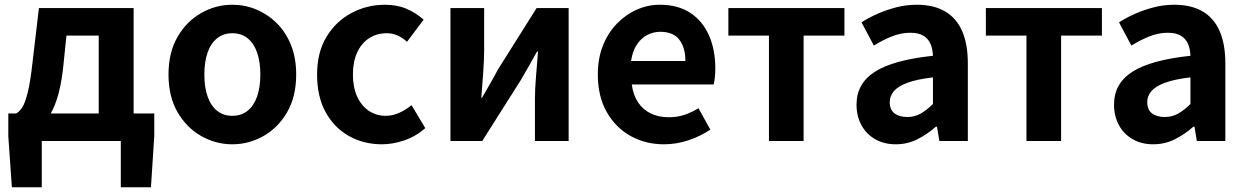

<svg xmlns="http://www.w3.org/2000/svg" viewBox="-20 -594 5254 809"><path d="M156 0V195H30L15 -20V-116H630V-20L616 195H489V0ZM396 -43V-444H260L245 -299Q236 -226 219.5 -175.5Q203 -125 179.5 -94Q156 -63 127 -48Q98 -33 64 -31L48 -116Q63 -124 74.5 -142.5Q86 -161 97 -205Q108 -249 117 -331L144 -560H543V-43Z M959 14Q889 14 827.5 -21Q766 -56 728 -121.5Q690 -187 690 -280Q690 -373 728 -438.5Q766 -504 827.5 -539Q889 -574 959 -574Q1012 -574 1060 -554Q1108 -534 1146 -496.5Q1184 -459 1206 -404.5Q1228 -350 1228 -280Q1228 -187 1190 -121.5Q1152 -56 1090.5 -21Q1029 14 959 14ZM959 -106Q997 -106 1023.5 -127.5Q1050 -149 1063.5 -188Q1077 -227 1077 -280Q1077 -333 1063.5 -372Q1050 -411 1023.5 -432.5Q997 -454 959 -454Q921 -454 894.5 -432.5Q868 -411 854.5 -372Q841 -333 841 -280Q841 -227 854.5 -188Q868 -149 894.5 -127.5Q921 -106 959 -106Z M1589 14Q1512 14 1450 -21Q1388 -56 1352 -121.5Q1316 -187 1316 -280Q1316 -373 1355.5 -438.5Q1395 -504 1460.5 -539Q1526 -574 1602 -574Q1654 -574 1694 -556.5Q1734 -539 1765 -511L1695 -418Q1675 -436 1654 -445Q1633 -454 1610 -454Q1567 -454 1534.5 -432.5Q1502 -411 1484.5 -372Q1467 -333 1467 -280Q1467 -227 1484.5 -188Q1502 -149 1533.5 -127.5Q1565 -106 1605 -106Q1635 -106 1663 -119Q1691 -132 1714 -151L1772 -54Q1732 -19 1683.5 -2.5Q1635 14 1589 14Z M1878 0V-560H2020V-383Q2020 -341 2016 -288Q2012 -235 2008 -182H2011Q2026 -208 2045.5 -242Q2065 -276 2078 -301L2241 -560H2376V0H2234V-176Q2234 -219 2238.5 -272Q2243 -325 2247 -377H2243Q2229 -352 2209.5 -317.5Q2190 -283 2176 -259L2012 0Z M2778 14Q2700 14 2637 -21Q2574 -56 2536.5 -122Q2499 -188 2499 -280Q2499 -348 2520.5 -402Q2542 -456 2579.5 -494.5Q2617 -533 2663.5 -553.5Q2710 -574 2760 -574Q2837 -574 2889 -539.5Q2941 -505 2967.5 -444.5Q2994 -384 2994 -306Q2994 -286 2992 -267.5Q2990 -249 2987 -238H2642Q2648 -193 2669 -162Q2690 -131 2723 -115.5Q2756 -100 2798 -100Q2832 -100 2862 -109.5Q2892 -119 2923 -138L2973 -48Q2932 -20 2881 -3Q2830 14 2778 14ZM2639 -337H2868Q2868 -393 2842.5 -426.5Q2817 -460 2762 -460Q2733 -460 2707 -446.5Q2681 -433 2663 -405.5Q2645 -378 2639 -337Z M3220 0V-444H3049V-560H3538V-444H3366V0Z M3754 14Q3705 14 3667.5 -7.5Q3630 -29 3609.5 -67Q3589 -105 3589 -153Q3589 -242 3666 -291.5Q3743 -341 3911 -359Q3910 -387 3901 -408.5Q3892 -430 3871.5 -443Q3851 -456 3816 -456Q3777 -456 3739 -441Q3701 -426 3662 -402L3610 -500Q3643 -521 3680 -537Q3717 -553 3758 -563.5Q3799 -574 3843 -574Q3914 -574 3962 -546Q4010 -518 4034 -463Q4058 -408 4058 -327V0H3938L3928 -60H3923Q3887 -28 3845 -7Q3803 14 3754 14ZM3803 -101Q3834 -101 3859.5 -115.5Q3885 -130 3911 -156V-268Q3843 -260 3803 -245Q3763 -230 3746 -209.5Q3729 -189 3729 -164Q3729 -131 3749.5 -116Q3770 -101 3803 -101Z M4305 0V-444H4134V-560H4623V-444H4451V0Z M4839 14Q4790 14 4752.5 -7.5Q4715 -29 4694.5 -67Q4674 -105 4674 -153Q4674 -242 4751 -291.5Q4828 -341 4996 -359Q4995 -387 4986 -408.5Q4977 -430 4956.5 -443Q4936 -456 4901 -456Q4862 -456 4824 -441Q4786 -426 4747 -402L4695 -500Q4728 -521 4765 -537Q4802 -553 4843 -563.5Q4884 -574 4928 -574Q4999 -574 5047 -546Q5095 -518 5119 -463Q5143 -408 5143 -327V0H5023L5013 -60H5008Q4972 -28 4930 -7Q4888 14 4839 14ZM4888 -101Q4919 -101 4944.5 -115.5Q4970 -130 4996 -156V-268Q4928 -260 4888 -245Q4848 -230 4831 -209.5Q4814 -189 4814 -164Q4814 -131 4834.5 -116Q4855 -101 4888 -101Z"/></svg>

Font: Noto Sans KR
Style: Bold
Weight: 700
Designer: Ryoko NISHIZUKA  (kana, bopomofo & ideographs); Paul D. Hunt (Latin, Greek & Cyrillic); Sandoll Communications , Soo-you
Foundry: Adobe
Version: Version 2.004-H2;hotconv 1.0.118;makeotfexe 2.5.65603